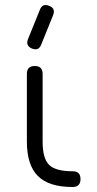

<svg xmlns="http://www.w3.org/2000/svg" viewBox="-20 -748 388 768"><path d="M107.5 -554Q81.5 -565 92 -591.5L139.5 -709Q150 -736 177 -724.5Q203 -714.5 192.5 -687.5L145 -570Q135 -543 107.5 -554ZM270 0Q175.5 0 131.5 -44Q87.5 -88 87.5 -181.5V-452.5Q87.5 -484 119 -484Q150.5 -484 150.5 -452.5V-181.5Q150.5 -114 176.5 -88.5Q202.5 -63 270 -63Q286.5 -63 294.2 -55.2Q302 -47.5 302 -31.5Q302 0 270 0Z"/></svg>

Font: Jura Light Medium
Style: Regular
Weight: 500
Version: Version 5.106